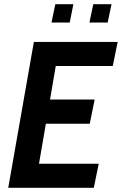

<svg xmlns="http://www.w3.org/2000/svg" viewBox="-20 -901 584 921"><path d="M453.5 -115.5 430 0H19.5L142.5 -700H544.5L521 -584.5H247.5L220 -423.5H434L410.5 -307.5H200L167 -115.5ZM227 -793 245.5 -881H332L314.5 -793ZM409 -793 427.5 -881H515L496.5 -793Z"/></svg>

Font: Cabin Condensed
Style: Bold Italic
Weight: 700
Width: 3
Italic angle: -10°
Designer: Pablo Impallari
Foundry: Pablo Impallari. http://www.impallari.com Igino Marini. http://www.ikern.com
Version: Version 3.001; ttfautohint (v1.8.3)